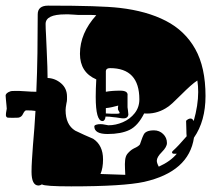

<svg xmlns="http://www.w3.org/2000/svg" viewBox="-82 -666 762 682"><path d="M171 -4Q77 -4 67 -11Q60 -7 55 -7Q30 -7 30 -56Q30 -75 31.5 -98Q33 -121 35 -149Q38 -180 40 -210.5Q42 -241 44 -272Q32 -274 11 -274Q6 -274 0 -262Q-5 -250 -17 -248Q-41 -247 -54 -248Q-60 -249 -61 -256V-258Q-61 -264 -59.5 -271.5Q-58 -279 -58 -280Q-58 -282 -59 -292Q-60 -302 -61 -313Q-62 -324 -62 -326Q-62 -336 -44 -342Q-42 -343 -28 -343Q-22 -343 -14 -343Q-6 -343 4 -342Q18 -341 28.5 -340.5Q39 -340 47 -340Q50 -408 51 -477Q52 -546 52 -615Q52 -646 89 -646Q183 -646 246 -644Q309 -642 343 -638Q439 -627 507 -592Q575 -557 611.5 -492Q648 -427 648 -325Q648 -236 607 -177Q589 -56 430 -20Q393 -12 328 -8Q263 -4 171 -4ZM363 -45 362 -67Q361 -84 362.5 -97.5Q364 -111 370 -119Q374 -124 380 -129.5Q386 -135 394 -139Q410 -146 415 -153Q418 -161 421 -170Q424 -179 428 -187Q435 -203 465 -203Q484 -203 497.5 -190Q511 -177 511 -158Q511 -144 493 -126Q475 -108 475 -95Q475 -87 482 -74Q524 -93 546 -120H535Q529 -120 529 -126Q529 -127 533 -131Q550 -146 581 -182Q580 -191 580 -204.5Q580 -218 579 -237Q587 -245 595 -245Q602 -245 606 -236Q614 -264 618 -290Q622 -316 622 -339Q622 -361 619 -380Q608 -373 594 -360.5Q580 -348 562 -330Q544 -312 530.5 -299.5Q517 -287 506 -281Q471 -260 430 -263Q408 -219 378 -204.5Q348 -190 300 -190Q253 -190 253 -217Q253 -222 264 -224Q267 -225 275 -225Q282 -225 286 -224L303 -221Q329 -221 354.5 -232Q380 -243 396.5 -264Q413 -285 413 -313Q413 -424 309 -424Q295 -424 294 -414V-340Q304 -342 317 -343Q330 -344 345 -344Q374 -344 371 -326V-285Q371 -284 372.5 -274Q374 -264 374 -259Q372 -243 350 -246Q337 -248 329.5 -249Q322 -250 319 -250Q313 -251 306.5 -251.5Q300 -252 293 -252Q291 -236 282 -236Q258 -236 258 -322Q258 -336 258.5 -351.5Q259 -367 260 -384Q202 -409 202 -475Q202 -548 260 -612Q250 -613 235.5 -613Q221 -613 203 -613Q201 -613 195 -613Q189 -613 180 -614Q170 -615 162.5 -615Q155 -615 150 -615Q80 -615 80 -581Q80 -565 81.5 -541Q83 -517 84 -485Q87 -421 87 -389Q114 -388 135 -370Q156 -352 156 -323Q156 -319 156 -313Q156 -307 154 -299Q151 -283 151 -275Q151 -223 185 -202Q218 -186 249 -173Q284 -150 284 -100Q284 -69 275 -48ZM294 -267V-263Q304 -262 314 -262Q324 -262 334 -262Q343 -262 343 -265Q343 -267 340 -271.5Q337 -276 337 -278V-280Q337 -282 337 -284.5Q337 -287 338 -291Q327 -288 316 -285.5Q305 -283 294 -282Z"/></svg>

Font: Moo Lah Lah
Style: Regular
Weight: 400
Designer: Robert E. Leuschke
Foundry: Robert E. Leuschke
Version: Version 1.010; ttfautohint (v1.8.3)